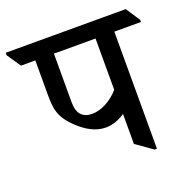

<svg xmlns="http://www.w3.org/2000/svg" viewBox="-160 -735 842 854"><g transform="rotate(-20 261.0 -308.5)"><path d="M261 -159C295 -159 328 -173 352 -190V-48L430 7H441V-547H567V-557L523 -624H-45V-612L-1 -547H67V-388C67 -318 71 -278 132 -220C166 -188 209 -159 261 -159ZM155 -316V-547H352V-304C316 -263 267 -237 224 -237C179 -237 155 -263 155 -316Z"/></g></svg>

Font: Noto Serif Devanagari Medium
Style: Regular
Weight: 500
Designer: Universal Thirst, Indian Type Foundry and the Monotype Design Team
Foundry: Monotype Imaging Inc.
Version: Version 2.004